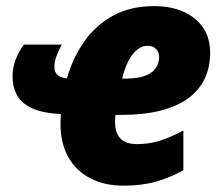

<svg xmlns="http://www.w3.org/2000/svg" viewBox="-20 -582 705 612"><path d="M373.5 9.8Q312 9.8 266.8 -14.2Q221.7 -38.1 197.3 -82Q172.9 -126 172.9 -186.5Q172.9 -194.3 173.3 -202.1Q173.8 -210 173.8 -218.3Q113.8 -221.7 80.3 -237.8Q46.9 -253.9 33.4 -279.8Q20 -305.7 20 -337.9Q20 -365.2 29.5 -391.4Q39.1 -417.5 56.6 -439.9H177.2Q167 -422.4 160.2 -403.6Q153.3 -384.8 153.3 -370.6Q153.3 -351.1 163.6 -342.8Q173.8 -334.5 193.4 -332Q210.9 -395 246.8 -447.3Q282.7 -499.5 338.4 -531Q394 -562.5 471.7 -562.5Q551.8 -562.5 600.8 -522.7Q649.9 -482.9 649.9 -414.1Q649.9 -367.2 632.1 -330.3Q614.3 -293.5 578.6 -267.8Q543 -242.2 490.2 -229Q437.5 -215.8 367.7 -215.8H348.1Q347.2 -210 346.9 -204.3Q346.7 -198.7 346.7 -193.4Q346.7 -158.2 364 -140.4Q381.3 -122.6 417 -122.6Q455.6 -122.6 490.5 -133.8Q525.4 -145 564.5 -166V-39.1Q521.5 -15.6 476.6 -2.9Q431.6 9.8 373.5 9.8ZM369.6 -331.5H380.4Q421.9 -331.5 445.3 -341.6Q468.8 -351.6 478 -367.4Q487.3 -383.3 487.3 -400.4Q487.3 -416 477.5 -426Q467.8 -436 449.7 -436Q431.6 -436 415.8 -422.6Q399.9 -409.2 388.2 -385.5Q376.5 -361.8 369.6 -331.5Z"/></svg>

Font: Open Sans SemiCondensed ExtraBold
Style: Italic
Weight: 800
Width: 4
Italic angle: -12°
Designer: Monotype Design Team
Foundry: Monotype Imaging Inc.
Version: Version 3.003